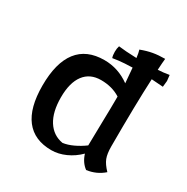

<svg xmlns="http://www.w3.org/2000/svg" viewBox="-134 -662 767 789"><g transform="rotate(30 250.0 -267.5)"><path d="M423 -447Q417 -324 417 -125Q417 -90 425 -69.5Q433 -49 456 -25Q422 5 376 11Q349 -9 338 -45Q311 -18 277.5 -3Q244 12 211 12Q130 12 88.5 -41.5Q47 -95 47 -200Q47 -308 89.5 -363Q132 -418 216 -418Q282 -418 337 -378L331 -449Q291 -448 267 -445Q243 -442 239 -441Q235 -452 235 -469Q235 -485 239 -497Q269 -493 325 -491Q322 -515 318 -527Q347 -538 372.5 -542.5Q398 -547 429 -547Q428 -538 427 -525Q426 -512 425 -493Q449 -494 478 -499Q481 -475 481 -472Q481 -470 478 -443Q420 -447 423 -447ZM335 -186Q337 -268 337 -315Q298 -340 245 -340Q193 -340 165 -303Q137 -266 137 -196Q137 -127 163 -86Q189 -45 236 -37Q259 -40 284.5 -52Q310 -64 333 -81Q333 -112 335 -186Z"/></g></svg>

Font: Mirza
Style: Regular
Weight: 400
Designer: Arabic design by Kourosh Beigpour, Latin design by Eduardo Tunni, engineering by Lasse Fister
Version: Version 1.0010g